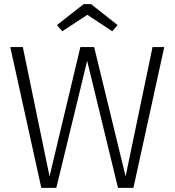

<svg xmlns="http://www.w3.org/2000/svg" viewBox="-20 -914 850 934"><path d="M629 0H554L404 -618L254 0H181L30 -685H91L221 -56L371 -685H438L591 -56L722 -685H779ZM526 -762 405 -842 283 -762 257 -792 387 -894H423L552 -792Z"/></svg>

Font: Trujillo Light
Style: Regular
Weight: 300
Designer: Fira Sans original fonts by bBox Type GmbH, Carrois Corporate GbR, & Edenspiekermann AG / Changes by Cristiano Sobral
Foundry: Fira Sans original fonts by bBox Type GmbH, Carrois Corporate GbR, & Edenspiekermann AG / Changes by Cristiano Sobral
Version: Version 4.301;July 28, 2020;FontCreator 13.0.0.2655 64-bit